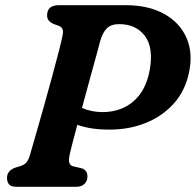

<svg xmlns="http://www.w3.org/2000/svg" viewBox="-20 -720 755 740"><path d="M708.5 -440.5Q693.5 -369 649 -320Q604.5 -271 540.8 -245.8Q477 -220.5 403 -220.5Q364 -220.5 334.5 -225Q305 -229.5 278 -239Q269 -205.5 261.5 -176.8Q254 -148 249.5 -129Q243.5 -103.5 247.2 -92.5Q251 -81.5 262 -79L292 -72Q317 -66 317 -39.5Q317 -22.5 305.5 -11.2Q294 0 273 0H44.5Q22.5 0 14.8 -9.5Q7 -19 7 -34.5Q7 -49.5 16.2 -59.5Q25.5 -69.5 39.5 -74L57 -79.5Q73 -84 81 -93Q89 -102 95 -121Q103.5 -151 118 -200.8Q132.5 -250.5 148.8 -308.8Q165 -367 180.5 -423.5Q196 -480 207.2 -524Q218.5 -568 222 -588Q226.5 -613 206.5 -620.5L185.5 -628Q174 -633.5 167.8 -641Q161.5 -648.5 161.5 -660.5Q161.5 -700 207 -700H464.5Q551.5 -700 612 -666.8Q672.5 -633.5 698.5 -574.8Q724.5 -516 708.5 -440.5ZM365.5 -559.5Q364 -552 353.2 -513Q342.5 -474 327 -418Q311.5 -362 296 -304Q333 -288 374.5 -288Q447 -288 495.2 -330.2Q543.5 -372.5 557.5 -452.5Q572 -538.5 537.5 -582.8Q503 -627 439.5 -627Q408.5 -627 392 -611Q375.5 -595 365.5 -559.5Z"/></svg>

Font: Fraunces 9pt SuperSoft SemiBold
Style: Italic
Weight: 600
Italic angle: -16°
Version: Version 1.000;[0bf87f6ff]